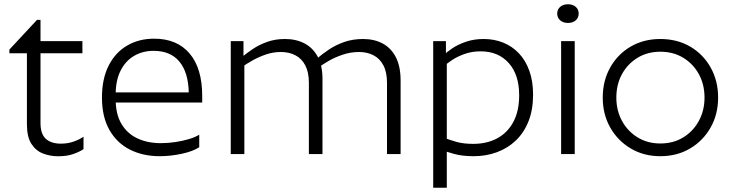

<svg xmlns="http://www.w3.org/2000/svg" viewBox="-20 -723 3441 901"><path d="M371.9 -23.2Q354.3 -11 324.4 -0.4Q294.6 10.3 252.7 10.3Q215.8 10.3 182.3 -2.4Q148.8 -15.1 127.6 -47.5Q106.3 -80 106.3 -140.4V-472.9H24.1V-490.4L153.6 -629.7H170.1V-530H366.7V-472.9H170.1V-144.9Q170.1 -94.4 195.1 -71.6Q220.1 -48.9 265.4 -48.9Q298.4 -48.9 326 -58.7Q353.6 -68.6 371.9 -81.5Z M522.8 -279.6V-256.9Q522.8 -186.9 550.2 -141.2Q577.6 -95.4 625.5 -73.3Q673.5 -51.2 734.4 -51.2Q768.2 -51.2 802.8 -56.3Q837.5 -61.5 867.2 -70.5Q896.9 -79.5 915 -91V-32.2Q885 -12.4 832.3 -1.2Q779.6 10 729.4 10Q651.3 10 590.2 -20.6Q529 -51.3 493.7 -112.8Q458.5 -174.3 458.5 -265Q458.5 -353.2 489.9 -415.1Q521.2 -476.9 576.7 -509.2Q632.1 -541.5 703.2 -541.5Q811 -541.5 869.9 -471.8Q928.9 -402.1 928.9 -272.8V-242H511.6V-289.4H865.8Q863.6 -383.6 821.8 -434Q780 -484.4 700.6 -484.4Q649.9 -484.4 609.5 -461Q569.2 -437.5 546 -391.7Q522.8 -345.8 522.8 -279.6Z M1062.9 -530H1122.6V-446.8L1126.7 -431.8V0H1062.9ZM1298.2 -479Q1261.3 -479 1226.7 -467Q1192.1 -454.9 1164.1 -438.9Q1136.1 -422.9 1117.2 -409.7L1115 -455Q1137.9 -474 1167.3 -493.6Q1196.7 -513.3 1234.2 -526.6Q1271.7 -540 1317.2 -540Q1369.5 -540 1409.1 -519.2Q1448.7 -498.4 1471 -456.7Q1493.3 -415 1493.3 -352.6V0H1429.5V-334Q1429.5 -383.7 1412.8 -415.9Q1396 -448.1 1366.3 -463.5Q1336.6 -479 1298.2 -479ZM1664.8 -479Q1625 -479 1587.5 -466.2Q1549.9 -453.4 1519.7 -435.6Q1489.4 -417.7 1469 -402.3L1466.8 -447.6Q1491.3 -468.8 1523.2 -490.3Q1555.2 -511.8 1595.3 -525.9Q1635.4 -540 1683.8 -540Q1736.2 -540 1775.8 -518.8Q1815.4 -497.6 1837.6 -454.5Q1859.9 -411.3 1859.9 -345.2V0H1796.1V-334Q1796.1 -383.7 1779.4 -415.9Q1762.6 -448.1 1732.9 -463.5Q1703.2 -479 1664.8 -479Z M2040.5 -22.8 2060.2 -78Q2089 -66.8 2121.6 -57.3Q2154.2 -47.9 2200.9 -47.9Q2264.6 -47.9 2312.9 -73.7Q2361.2 -99.5 2388.7 -150.3Q2416.3 -201.2 2416.3 -276.1Q2416.3 -372.7 2367.2 -427.4Q2318.1 -482.1 2235.5 -482.1Q2195.3 -482.1 2161.4 -470.2Q2127.4 -458.3 2102.4 -441.9Q2077.5 -425.6 2062.8 -411.2L2060.2 -462.2Q2075.5 -478.2 2102.5 -496.3Q2129.6 -514.4 2167 -527.2Q2204.4 -540 2249.6 -540Q2299.2 -540 2341.3 -523Q2383.4 -506.1 2414.7 -473.2Q2446 -440.4 2463.8 -391.4Q2481.6 -342.3 2481.6 -279.2Q2481.6 -208.1 2460.2 -154Q2438.7 -99.9 2400.5 -63.5Q2362.3 -27.2 2311.6 -8.6Q2261 10 2203.3 10Q2149.1 10 2111.9 -0.4Q2074.8 -10.9 2040.5 -22.8ZM2076.7 -434.7V158H2012.9V-530H2072.6V-442.4Z M2613.2 -530H2677V0H2613.2ZM2645.3 -615.3Q2623 -615.3 2608.9 -627.5Q2594.8 -639.8 2594.8 -659.3Q2594.8 -678.8 2608.9 -690.9Q2623 -703 2645.3 -703Q2667.9 -703 2681.7 -690.9Q2695.6 -678.8 2695.6 -659.3Q2695.6 -639.8 2681.7 -627.5Q2667.9 -615.3 2645.3 -615.3Z M3078.7 10Q3157.7 10 3218.9 -26.5Q3280 -63 3314.9 -125Q3349.9 -187 3349.9 -265Q3349.9 -343.8 3314.9 -406.1Q3280 -468.5 3218.9 -504.3Q3157.7 -540 3078.7 -540Q3000.6 -540 2939.5 -504.3Q2878.3 -468.5 2843.4 -406.1Q2808.5 -343.8 2808.5 -265Q2808.5 -187 2843.4 -125Q2878.3 -63 2939.5 -26.5Q3000.6 10 3078.7 10ZM3078.7 -49.7Q3018.8 -49.7 2972.1 -78.3Q2925.5 -106.9 2898.9 -155.6Q2872.3 -204.3 2872.3 -265Q2872.3 -326.9 2898.9 -375.3Q2925.5 -423.6 2972.1 -452Q3018.8 -480.3 3078.7 -480.3Q3139.6 -480.3 3186.2 -452Q3232.8 -423.6 3259.4 -375.3Q3286.1 -326.9 3286.1 -265Q3286.1 -204.3 3259.4 -155.5Q3232.8 -106.6 3186.2 -78.2Q3139.6 -49.7 3078.7 -49.7Z"/></svg>

Font: Roundo Variable
Style: Regular
Weight: 200
Designer: Shiva Nallaperumal
Foundry: Indian Type Foundry
Version: Version 2.000